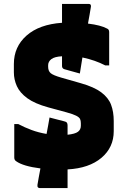

<svg xmlns="http://www.w3.org/2000/svg" viewBox="-20 -835 640 969"><path d="M230 -242Q250 -236 272 -231Q294 -226 310 -221Q321 -218 321 -202V-155Q359 -159 373.5 -170Q388 -181 388 -200V-213Q388 -226 384 -234.5Q380 -243 364.5 -251Q349 -259 316 -268L224 -293Q155 -312 117.5 -339.5Q80 -367 65 -400.5Q50 -434 50 -470V-512Q50 -599 114 -655.5Q178 -712 293 -720V-815H429Q440 -815 439 -802Q436 -782 432 -760Q428 -738 424 -716Q489 -708 520 -691Q531 -687 531 -673V-505H511Q486 -518 457.5 -528Q429 -538 396 -545Q392 -522 389 -501.5Q386 -481 383 -464Q363 -470 339.5 -476Q316 -482 304 -486Q293 -490 293 -502V-551Q255 -549 239 -536.5Q223 -524 223 -506V-498Q223 -477 235.5 -466Q248 -455 290 -443L388 -415Q455 -396 491 -369Q527 -342 540.5 -306.5Q554 -271 554 -224V-173Q554 -91 492 -38.5Q430 14 321 20V114H179Q175 114 171.5 110.5Q168 107 169 98Q172 82 175.5 60.5Q179 39 184 15Q97 4 62 -21Q52 -27 52 -40V-209H72Q104 -192 139 -179Q174 -166 215 -159Q219 -181 223 -202Q227 -223 230 -242Z"/></svg>

Font: Recursive Sn Lnr St Blk
Style: Regular
Weight: 900
Version: Version 1.079;hotconv 1.0.112;makeotfexe 2.5.65598; ttfautoh